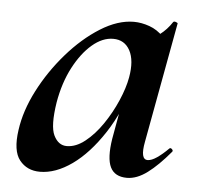

<svg xmlns="http://www.w3.org/2000/svg" viewBox="-39 -449 522 502"><g transform="rotate(5 222.0 -198.0)"><path d="M83 13Q49 13 29.5 -11.5Q10 -36 18 -91Q25 -142 52.5 -195.5Q80 -249 120.5 -295.5Q161 -342 206.5 -370.5Q252 -399 294 -399Q314 -399 335 -391.5Q356 -384 371.5 -367.5Q387 -351 389 -324L329 -357Q346 -359 364.5 -373Q383 -387 396 -407Q398 -410 403.5 -408Q409 -406 408 -404L350 -89Q341 -42 361 -42Q371 -42 385 -51.5Q399 -61 415 -77Q418 -80 422 -76Q426 -72 423 -69Q392 -32 364.5 -11.5Q337 9 311 9Q279 9 267.5 -14.5Q256 -38 264 -89L289 -229L310 -246Q286 -164 248 -106Q210 -48 167 -17.5Q124 13 83 13ZM147 -60Q171 -60 195 -79Q219 -98 239.5 -128Q260 -158 274.5 -191.5Q289 -225 294 -253Q302 -298 288 -324Q274 -350 244 -350Q216 -350 189 -327Q162 -304 141 -264Q120 -224 111 -172Q101 -109 113 -84.5Q125 -60 147 -60Z"/></g></svg>

Font: Cormorant Infant Light
Style: Italic
Weight: 300
Italic angle: -10°
Designer: Christian Thalmann (Catharsis Fonts)
Foundry: Catharsis Fonts
Version: Version 4.001